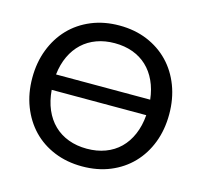

<svg xmlns="http://www.w3.org/2000/svg" viewBox="-106 -842 1014 966"><g transform="rotate(15 401.0 -359.0)"><path d="M154.5 -325Q159 -268.5 178.2 -223.8Q197.5 -179 229.5 -148Q261.5 -117 305 -100.8Q348.5 -84.5 401 -84.5Q453.5 -84.5 497 -100.8Q540.5 -117 572.2 -148Q604 -179 623.2 -223.8Q642.5 -268.5 647 -325ZM646 -405.5Q640 -459 620.2 -501.5Q600.5 -544 569 -573.5Q537.5 -603 495 -618.5Q452.5 -634 401 -634Q350 -634 307.5 -618.5Q265 -603 233.2 -573.5Q201.5 -544 181.5 -501.5Q161.5 -459 155.5 -405.5ZM401 -726Q481 -726 546.5 -698.8Q612 -671.5 659 -622.8Q706 -574 731.8 -506.5Q757.5 -439 757.5 -359Q757.5 -278.5 731.8 -211.2Q706 -144 659 -95.2Q612 -46.5 546.5 -19.5Q481 7.5 401 7.5Q321.5 7.5 255.8 -19.5Q190 -46.5 143.2 -95.2Q96.5 -144 70.5 -211.2Q44.5 -278.5 44.5 -359Q44.5 -439 70.5 -506.5Q96.5 -574 143.2 -622.8Q190 -671.5 255.8 -698.8Q321.5 -726 401 -726Z"/></g></svg>

Font: Lato 2
Style: Regular
Weight: 500
Designer: Lukasz Dziedzic with Adam Twardoch and Botio Nikoltchev
Foundry: tyPoland Lukasz Dziedzic
Version: Version 2.015; 2015-08-06; http://www.latofonts.com/